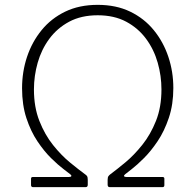

<svg xmlns="http://www.w3.org/2000/svg" viewBox="-20 -772 807 792"><path d="M383 -709Q315 -709 265.5 -682.5Q216 -656 183.5 -612Q151 -568 135.5 -513.5Q120 -459 120 -403Q120 -330 142.5 -273Q165 -216 199 -173.5Q233 -131 269 -101.5Q305 -72 331 -53Q336 -50 339 -45.5Q342 -41 342 -30V-10Q342 0 333 0H116Q113 0 110.5 -2Q108 -4 108 -8V-35Q108 -42 116 -42H265Q272 -42 274 -45Q276 -48 270 -53Q264 -58 242 -74.5Q220 -91 191 -119.5Q162 -148 134.5 -189Q107 -230 89 -284.5Q71 -339 71 -408Q71 -476 91.5 -537.5Q112 -599 151.5 -647.5Q191 -696 249 -724Q307 -752 383 -752Q459 -752 517 -724Q575 -696 614.5 -647.5Q654 -599 674.5 -537.5Q695 -476 695 -409Q695 -341 676.5 -286Q658 -231 630.5 -190Q603 -149 574 -120Q545 -91 523.5 -74.5Q502 -58 496 -53Q490 -48 492 -45Q494 -42 501 -42H650Q658 -42 658 -35V-8Q658 0 650 0H433Q424 0 424 -10V-30Q424 -41 427.5 -45.5Q431 -50 435 -53Q462 -73 497.5 -102.5Q533 -132 567 -174.5Q601 -217 623.5 -273.5Q646 -330 646 -403Q646 -459 630.5 -513.5Q615 -568 582.5 -612Q550 -656 500.5 -682.5Q451 -709 383 -709Z"/></svg>

Font: Libre Franklin Thin
Style: Regular
Weight: 100
Designer: Pablo Impallari, Rodrigo Fuenzalida, Nhung Nguyen
Foundry: Impallari Type
Version: Version 3.000